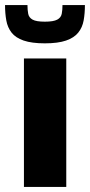

<svg xmlns="http://www.w3.org/2000/svg" viewBox="-28 -742 357 762"><path d="M67 0V-510H235V0ZM150 -570Q98 -570 66 -581Q34 -592 18 -612.5Q2 -633 -3 -661Q-8 -689 -8 -722H81Q81 -702 84 -687Q87 -672 101.5 -664Q116 -656 150 -656Q184 -656 199 -664Q214 -672 217 -687Q220 -702 220 -722H309Q309 -689 304 -661Q299 -633 282.5 -612.5Q266 -592 234 -581Q202 -570 150 -570Z"/></svg>

Font: Saira SemiExpanded
Style: Bold
Weight: 700
Width: 6
Designer: Hector Gatti with collaboration of the Omnibus-Type team
Foundry: Omnibus-Type
Version: Version 1.101